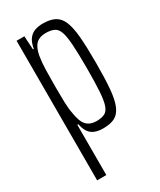

<svg xmlns="http://www.w3.org/2000/svg" viewBox="-182 -581 697 834"><g transform="rotate(-30 166.5 -164.0)"><path d="M47 190V-510H86L90 -442H94Q100 -475 113.5 -491Q127 -507 145 -512.5Q163 -518 183 -518Q218 -518 241 -506.5Q264 -495 276.5 -466.5Q289 -438 293.5 -386.5Q298 -335 298 -255Q298 -175 293.5 -124Q289 -73 276.5 -44Q264 -15 242 -3.5Q220 8 183 8Q159 8 141.5 1Q124 -6 113.5 -21.5Q103 -37 98 -62H93V190ZM173 -34Q199 -34 214.5 -41.5Q230 -49 238 -71Q246 -93 249 -137.5Q252 -182 252 -255Q252 -328 249 -372.5Q246 -417 238 -439Q230 -461 214 -468.5Q198 -476 172 -476Q142 -476 124.5 -459.5Q107 -443 100 -404Q95 -375 94 -337.5Q93 -300 93 -251Q93 -208 94 -174Q95 -140 100 -117Q107 -70 125 -52Q143 -34 173 -34Z"/></g></svg>

Font: Saira UltraCondensed Light
Style: Regular
Weight: 300
Width: 1
Designer: Hector Gatti with collaboration of the Omnibus-Type team
Foundry: Omnibus-Type
Version: Version 1.101